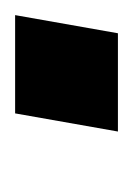

<svg xmlns="http://www.w3.org/2000/svg" viewBox="5 -195 176 254"><g transform="rotate(90 93.0 -68.0)"><path d="M10 -136H140L116 0H-14Z"/></g></svg>

Font: Cabin
Style: Bold Italic
Weight: 700
Italic angle: -7°
Designer: Pablo Impallari
Foundry: Pablo Impallari. http://www.impallari.com Igino Marini. http://www.ikern.com
Version: Version 2.200